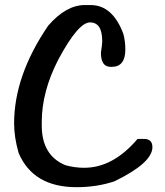

<svg xmlns="http://www.w3.org/2000/svg" viewBox="-20 -754 660 769"><path d="M319.9 -733.8H342.9Q431.2 -733.8 474.3 -617.7Q482 -588 482 -555.9Q482 -486.3 427.8 -486.3H423Q384.2 -486.3 384.2 -542.9Q389.4 -577.5 389.4 -586.6V-589.4Q389.4 -664.3 340.5 -664.3Q293.5 -664.3 214.4 -517Q147.2 -388 147.2 -264.7V-251.8Q147.2 -130.9 242.7 -92.1Q280.1 -82 317 -82Q433.1 -82 530.9 -197.6H556.8Q590.4 -197.6 590.4 -164.5Q590.4 -101.7 438.4 -27.8Q368.3 -4.3 286.3 -4.3Q113.2 -4.3 54.7 -141Q36.5 -204.3 36.5 -259.5Q36.5 -451.3 173.1 -651.3Q244.6 -733.8 319.9 -733.8Z"/></svg>

Font: Namteng
Style: Regular
Weight: 400
Designer: Khon Soe Zaw Thu
Foundry: MPUA
Version: Version 1.03 June 17, 2016